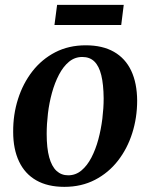

<svg xmlns="http://www.w3.org/2000/svg" viewBox="-20 -732 598 765"><path d="M321.5 -551.5Q388.5 -551.5 434 -525.5Q479.5 -499.5 502.8 -450.2Q526 -401 526.5 -331Q526.5 -263.5 507 -201.8Q487.5 -140 450 -91.8Q412.5 -43.5 358.5 -15.5Q304.5 12.5 236.5 12.5Q170 12.5 124.5 -13.5Q79 -39.5 55.8 -88.8Q32.5 -138 32.5 -206.5Q32 -275.5 51.8 -337.5Q71.5 -399.5 109 -447.8Q146.5 -496 200.2 -523.8Q254 -551.5 321.5 -551.5ZM308 -505Q278 -505 255 -486Q232 -467 215 -434.5Q198 -402 187 -362Q176 -322 171 -279.8Q166 -237.5 166 -198.5Q166 -142 176 -105.5Q186 -69 205.2 -51.2Q224.5 -33.5 251.5 -33.5Q281.5 -33.5 304.5 -52.8Q327.5 -72 344.2 -104.2Q361 -136.5 371.8 -176.5Q382.5 -216.5 387.8 -259Q393 -301.5 393 -340Q392.5 -396 383.5 -432.5Q374.5 -469 356 -487Q337.5 -505 308 -505ZM207.5 -712.5H473L463 -632.5H197Z"/></svg>

Font: Merriweather 60pt SemiBold
Style: Italic
Weight: 600
Italic angle: -7.8°
Version: Version 2.101